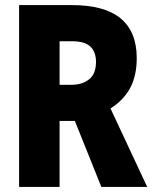

<svg xmlns="http://www.w3.org/2000/svg" viewBox="-20 -734 603 754"><path d="M55 0V-714H262Q391 -714 454 -661.5Q517 -609 517 -506Q517 -438 492 -390Q467 -342 414 -308L558 0H378L274 -259H214V0ZM261 -401Q303 -401 330 -422.5Q357 -444 357 -491Q357 -530 335 -551Q313 -572 264 -572H214V-401Z"/></svg>

Font: Noto Sans Mono SemiCondensed Black
Style: Regular
Weight: 900
Width: 4
Designer: Monotype Design Team
Foundry: Monotype Imaging Inc.
Version: Version 2.014; ttfautohint (v1.8.4.7-5d5b)